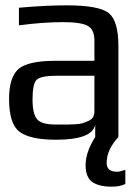

<svg xmlns="http://www.w3.org/2000/svg" viewBox="-20 -514 505 720"><path d="M400 186Q350 186 325.5 168Q301 150 301 106Q301 56 337 0V-46Q325 10 191 10Q90 10 52 -21Q14 -50 14 -144Q14 -224 50 -256Q86 -286 189 -286H334V-363Q334 -403 309 -417Q284 -431 217 -431Q142 -431 51 -419V-485Q150 -494 230 -494Q351 -494 388 -465Q424 -435 424 -342V0Q380 47 380 97Q380 130 419 130Q428 130 450 123V176Q430 186 400 186ZM102 -141Q102 -87 119 -67Q136 -47 188 -47H206Q227 -47 234 -47Q241 -47 261 -48Q281 -49 290 -52Q299 -55 311.5 -60.5Q324 -66 329 -75Q334 -84 334 -96V-230H195Q133 -230 117.5 -215Q102 -200 102 -141Z"/></svg>

Font: Gamestation Display
Style: Regular
Weight: 400
Designer: Jonas Hecksher
Foundry: Jonas Hecksher, Playtypeª, e-types AS
Version: Version 1.003